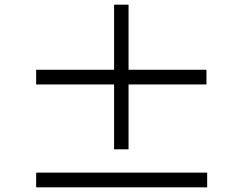

<svg xmlns="http://www.w3.org/2000/svg" viewBox="-20 -823 1040 823"><path d="M865 -524H531V-803H469V-524H135V-461H469V-183H531V-461H865ZM135 -83V-20H868V-83Z"/></svg>

Font: Noto Sans CJK JP DemiLight
Style: Regular
Weight: 350
Designer: Ryoko NISHIZUKA (kana & ideographs); Paul D. Hunt (Latin, Greek & Cyrillic); Wenlong ZHANG (bopomofo); Sandoll Communica
Foundry: Adobe Systems Incorporated
Version: Version 1.004;PS 1.004;hotconv 1.0.82;makeotf.lib2.5.63406